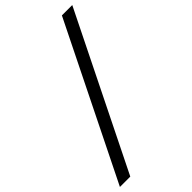

<svg xmlns="http://www.w3.org/2000/svg" viewBox="-281 -848 1074 1074"><g transform="rotate(-45 256.5 -311.0)"><path d="M522 -765H440L-9 143H73Z"/></g></svg>

Font: Roboto Serif
Style: Regular
Weight: 400
Designer: Greg Gazdowicz
Foundry: Commercial Type
Version: Version 1.008